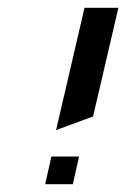

<svg xmlns="http://www.w3.org/2000/svg" viewBox="-20 -620 324 493"><path d="M197 -600H284L219 -321L124 -286ZM112 -218H183L167 -147H96Z"/></svg>

Font: Miedinger
Style: Italic
Weight: 400
Italic angle: -13°
Version: Version 001.000